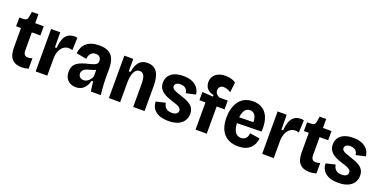

<svg xmlns="http://www.w3.org/2000/svg" viewBox="-16 -1468 4443 2240"><g transform="rotate(20 2205.0 -348.0)"><path d="M240 11Q159 11 118 -34Q77 -79 77 -174V-417H16L17 -526H55Q87 -526 102 -535.5Q117 -545 121 -571L132 -638H213V-527H319V-413H213V-191Q213 -155 227.5 -138Q242 -121 271 -121Q284 -121 297.5 -124Q311 -127 323 -132V-2Q299 5 279 8Q259 11 240 11Z M411 0V-276V-527H524L526 -341H547Q552 -412 570.5 -455.5Q589 -499 621 -519Q653 -539 697 -539Q706 -539 714.5 -538.5Q723 -538 734 -535L728 -380Q717 -384 704.5 -386Q692 -388 682 -388Q649 -388 621.5 -369.5Q594 -351 576.5 -315Q559 -279 555 -226V0Z M911 13Q873 13 841.5 -3Q810 -19 791.5 -51Q773 -83 773 -130Q773 -171 787.5 -199Q802 -227 829.5 -245Q857 -263 894.5 -275.5Q932 -288 977 -298Q1006 -306 1026 -313.5Q1046 -321 1057 -333.5Q1068 -346 1068 -369Q1068 -395 1052 -414Q1036 -433 1001 -433Q976 -433 957.5 -422Q939 -411 928.5 -390.5Q918 -370 915 -340L788 -363Q792 -405 807.5 -437.5Q823 -470 850.5 -493Q878 -516 917 -528Q956 -540 1007 -540Q1078 -540 1122 -516Q1166 -492 1186 -443Q1206 -394 1206 -320V-200Q1206 -170 1208 -134.5Q1210 -99 1213 -64.5Q1216 -30 1220 0H1097Q1091 -29 1087.5 -59Q1084 -89 1081 -121H1063Q1052 -80 1031.5 -49.5Q1011 -19 981 -3Q951 13 911 13ZM969 -95Q985 -95 1000 -101Q1015 -107 1028 -118Q1041 -129 1051.5 -144.5Q1062 -160 1069 -179L1068 -282L1096 -277Q1081 -264 1061.5 -255.5Q1042 -247 1020.5 -241Q999 -235 978.5 -229Q958 -223 941.5 -214Q925 -205 915 -191.5Q905 -178 905 -156Q905 -128 923 -111.5Q941 -95 969 -95Z M1320 0V-328V-527H1431V-373H1452Q1463 -432 1482.5 -469Q1502 -506 1533 -523Q1564 -540 1606 -540Q1685 -540 1724 -483.5Q1763 -427 1763 -310V0H1622V-287Q1622 -357 1604.5 -389Q1587 -421 1552 -421Q1522 -421 1502 -399.5Q1482 -378 1471.5 -340.5Q1461 -303 1460 -254V0Z M2061 14Q2004 14 1963.5 1Q1923 -12 1897 -35Q1871 -58 1858.5 -87.5Q1846 -117 1847 -149L1963 -176Q1965 -154 1976 -134Q1987 -114 2009.5 -101.5Q2032 -89 2067 -89Q2104 -89 2123.5 -103.5Q2143 -118 2143 -141Q2143 -161 2129.5 -174Q2116 -187 2092 -197Q2068 -207 2035 -216Q2004 -226 1971.5 -238.5Q1939 -251 1911.5 -270Q1884 -289 1867 -317Q1850 -345 1850 -387Q1850 -432 1872.5 -466.5Q1895 -501 1940 -520.5Q1985 -540 2051 -540Q2117 -540 2162 -520Q2207 -500 2232 -465.5Q2257 -431 2261 -386L2143 -360Q2142 -381 2131.5 -398.5Q2121 -416 2101.5 -426.5Q2082 -437 2052 -437Q2018 -437 2000 -423.5Q1982 -410 1982 -389Q1982 -372 1994.5 -360Q2007 -348 2031 -338.5Q2055 -329 2089 -318Q2125 -307 2158.5 -293.5Q2192 -280 2218.5 -262Q2245 -244 2260 -217Q2275 -190 2275 -150Q2275 -103 2251.5 -66Q2228 -29 2181 -7.5Q2134 14 2061 14Z M2396 0V-338H2321V-440L2455 -431V-451Q2415 -459 2391 -477.5Q2367 -496 2356.5 -521Q2346 -546 2346 -573Q2346 -614 2366.5 -645Q2387 -676 2424.5 -693Q2462 -710 2513 -710Q2551 -710 2584 -700.5Q2617 -691 2641 -674L2626 -548Q2605 -563 2580.5 -571Q2556 -579 2535 -579Q2508 -579 2491.5 -562.5Q2475 -546 2475 -518Q2475 -498 2483.5 -484Q2492 -470 2504.5 -461.5Q2517 -453 2530 -447H2633V-338H2535V0Z M2927 14Q2864 14 2818.5 -6Q2773 -26 2743.5 -62Q2714 -98 2700 -147.5Q2686 -197 2686 -256Q2686 -313 2699.5 -364.5Q2713 -416 2740.5 -455.5Q2768 -495 2812 -517.5Q2856 -540 2917 -540Q2974 -540 3016 -519Q3058 -498 3084.5 -458.5Q3111 -419 3121.5 -364Q3132 -309 3127 -242L2786 -236V-309L3033 -313L2999 -280Q3004 -335 2993.5 -368Q2983 -401 2963 -416Q2943 -431 2917 -431Q2887 -431 2866 -412Q2845 -393 2834 -355.5Q2823 -318 2823 -262Q2823 -176 2849 -133Q2875 -90 2924 -90Q2945 -90 2960 -96.5Q2975 -103 2985.5 -114.5Q2996 -126 3001.5 -142.5Q3007 -159 3008 -178L3133 -159Q3130 -127 3118 -96.5Q3106 -66 3082 -41Q3058 -16 3020 -1Q2982 14 2927 14Z M3223 0V-276V-527H3336L3338 -341H3359Q3364 -412 3382.5 -455.5Q3401 -499 3433 -519Q3465 -539 3509 -539Q3518 -539 3526.5 -538.5Q3535 -538 3546 -535L3540 -380Q3529 -384 3516.5 -386Q3504 -388 3494 -388Q3461 -388 3433.5 -369.5Q3406 -351 3388.5 -315Q3371 -279 3367 -226V0Z M3813 11Q3732 11 3691 -34Q3650 -79 3650 -174V-417H3589L3590 -526H3628Q3660 -526 3675 -535.5Q3690 -545 3694 -571L3705 -638H3786V-527H3892V-413H3786V-191Q3786 -155 3800.5 -138Q3815 -121 3844 -121Q3857 -121 3870.5 -124Q3884 -127 3896 -132V-2Q3872 5 3852 8Q3832 11 3813 11Z M4170 14Q4113 14 4072.5 1Q4032 -12 4006 -35Q3980 -58 3967.5 -87.5Q3955 -117 3956 -149L4072 -176Q4074 -154 4085 -134Q4096 -114 4118.5 -101.5Q4141 -89 4176 -89Q4213 -89 4232.5 -103.5Q4252 -118 4252 -141Q4252 -161 4238.5 -174Q4225 -187 4201 -197Q4177 -207 4144 -216Q4113 -226 4080.5 -238.5Q4048 -251 4020.5 -270Q3993 -289 3976 -317Q3959 -345 3959 -387Q3959 -432 3981.5 -466.5Q4004 -501 4049 -520.5Q4094 -540 4160 -540Q4226 -540 4271 -520Q4316 -500 4341 -465.5Q4366 -431 4370 -386L4252 -360Q4251 -381 4240.5 -398.5Q4230 -416 4210.5 -426.5Q4191 -437 4161 -437Q4127 -437 4109 -423.5Q4091 -410 4091 -389Q4091 -372 4103.5 -360Q4116 -348 4140 -338.5Q4164 -329 4198 -318Q4234 -307 4267.5 -293.5Q4301 -280 4327.5 -262Q4354 -244 4369 -217Q4384 -190 4384 -150Q4384 -103 4360.5 -66Q4337 -29 4290 -7.5Q4243 14 4170 14Z"/></g></svg>

Font: Bricolage Grotesque SemiCondensed
Style: Bold
Weight: 700
Width: 4
Designer: Mathieu Triay
Foundry: Atelier Triay
Version: Version 1.001;gftools[0.9.33.dev8+g029e19f]